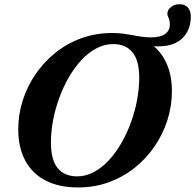

<svg xmlns="http://www.w3.org/2000/svg" viewBox="-20 -850 898 884"><path d="M214.5 -193.5Q214.5 -113 246 -75.5Q277.5 -38 335 -38Q375.5 -38 412.2 -57.8Q449 -77.5 481 -112Q513 -146.5 538.8 -191.2Q564.5 -236 583 -286.8Q601.5 -337.5 611.2 -390Q621 -442.5 621 -491.5Q621 -572 589.8 -609.5Q558.5 -647 501 -647Q460.5 -647 423.5 -627.2Q386.5 -607.5 354.5 -573Q322.5 -538.5 296.8 -493.8Q271 -449 252.5 -398.2Q234 -347.5 224.2 -295.2Q214.5 -243 214.5 -193.5ZM771.5 -430.5Q771.5 -362.5 751 -297.8Q730.5 -233 692.2 -176.8Q654 -120.5 600.5 -77.8Q547 -35 481.2 -11Q415.5 13 340 13Q251 13 189.2 -19.2Q127.5 -51.5 95.8 -111.5Q64 -171.5 64 -254.5Q64 -322.5 84.5 -387.2Q105 -452 143.5 -508.2Q182 -564.5 235.2 -607.2Q288.5 -650 354.5 -674Q420.5 -698 496 -698Q523.5 -698 546.8 -695Q570 -692 590.8 -688Q611.5 -684 632.2 -681Q653 -678 675.5 -678Q719.5 -678 740.8 -694Q762 -710 762 -736.5Q762 -754.5 756.2 -767.2Q750.5 -780 750.5 -786Q750.5 -803.5 766.5 -817Q782.5 -830.5 807.5 -830.5Q832 -830.5 845.2 -815Q858.5 -799.5 858.5 -774Q858.5 -706.5 813 -668Q767.5 -629.5 677 -638L677.5 -645.5Q723 -612 747.2 -557.2Q771.5 -502.5 771.5 -430.5Z"/></svg>

Font: Newsreader 36pt
Style: Bold Italic
Weight: 700
Italic angle: -17°
Designer: Hugues Gentile
Foundry: Production Type
Version: Version 1.003